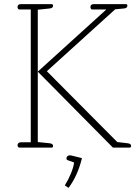

<svg xmlns="http://www.w3.org/2000/svg" viewBox="-20 -715 673 930"><path d="M65 -12Q65 -18 69.5 -22Q74 -26 83 -26H129V-669H74Q70 -669 67.5 -672.5Q65 -676 65 -681Q65 -695 82 -695H230Q237 -695 237 -687Q237 -676 221 -674L163 -668V-27L221 -21Q237 -19 237 -8Q237 0 230 0H74Q70 0 67.5 -3.5Q65 -7 65 -12ZM163 -368 495 -669H427Q423 -669 420.5 -672.5Q418 -676 418 -681Q418 -695 435 -695H590Q597 -695 597 -687Q597 -676 581 -674L538 -670L207 -370L548 -27L599 -21Q615 -19 615 -8Q615 0 608 0H527ZM294 183Q311 156 323.5 125.5Q336 95 339 72L308 61Q302 59 302 53Q302 44 308.5 40Q315 36 325 38L377 51Q356 137 312 195Z"/></svg>

Font: Maitree ExtraLight
Style: Regular
Weight: 250
Designer: CadsonDemak Team
Foundry: CadsonDemak
Version: Version 1.002